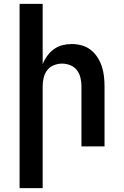

<svg xmlns="http://www.w3.org/2000/svg" viewBox="-20 -755 640 990"><path d="M81 215V-735H200V-424Q209 -447 223.5 -467Q238 -487 258 -501.5Q278 -516 302 -522Q326 -528 350 -528Q376 -528 401.5 -521Q427 -514 447.5 -498Q468 -482 482.5 -459.5Q497 -437 505 -412.5Q513 -388 516 -362Q519 -336 519 -310V0H400V-310Q400 -332 395 -353.5Q390 -375 377 -392.5Q364 -410 343 -418.5Q322 -427 300 -427Q278 -427 257 -418.5Q236 -410 223 -392.5Q210 -375 205 -353.5Q200 -332 200 -310V215Z"/></svg>

Font: Iosevka Extended
Style: Bold
Weight: 700
Width: 7
Monospace: yes
Designer: Belleve Invis
Foundry: Belleve Invis
Version: Version 32.5.0; ttfautohint (v1.8.4)